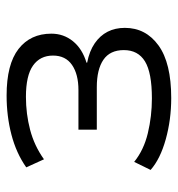

<svg xmlns="http://www.w3.org/2000/svg" viewBox="2 -546 551 596"><g transform="rotate(-90 278.0 -247.5)"><path d="M272 8Q205 8 144 -9Q83 -26 49 -56L74 -107Q111 -77 163.5 -64.5Q216 -52 271 -52Q351 -52 386 -73.5Q421 -95 421 -139Q421 -182 391 -202.5Q361 -223 306 -223H174V-280H297Q346 -280 375 -300Q404 -320 404 -359Q404 -399 373 -421Q342 -443 276 -443Q223 -443 173.5 -430Q124 -417 82 -387L57 -442Q101 -473 158.5 -488Q216 -503 280 -503Q377 -503 424.5 -466Q472 -429 472 -364Q472 -326 448.5 -297Q425 -268 382 -255V-253Q418 -246 442 -229.5Q466 -213 478 -189.5Q490 -166 490 -136Q490 -71 435.5 -31.5Q381 8 272 8Z"/></g></svg>

Font: Nunito Sans 7pt Light
Style: Regular
Weight: 300
Designer: Vernon Adams
Foundry: Vernon Adams
Version: Version 3.101;gftools[0.9.27]